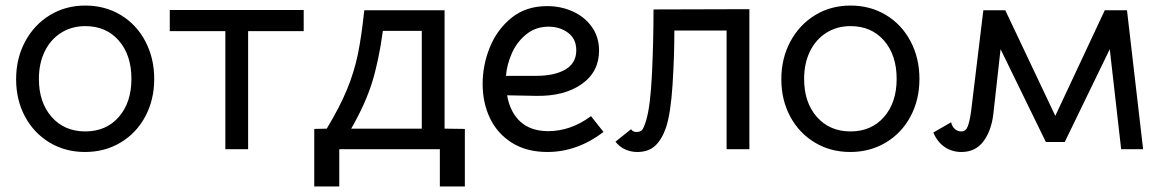

<svg xmlns="http://www.w3.org/2000/svg" viewBox="-20 -537 4182 691"><path d="M38 -252Q38 -327 70.5 -387.5Q103 -448 159.5 -482.5Q216 -517 287 -517Q358 -517 414.5 -483Q471 -449 503 -388.5Q535 -328 535 -253Q535 -178 503 -118Q471 -58 414 -24Q357 10 286 10Q215 10 158.5 -24Q102 -58 70 -117.5Q38 -177 38 -252ZM453 -253Q453 -339 407.5 -391Q362 -443 287 -443Q238 -443 200 -419Q162 -395 141 -352Q120 -309 120 -253Q120 -168 166 -116Q212 -64 287 -64Q362 -64 407.5 -116Q453 -168 453 -253Z M791 -425H591V-501H1073V-425H873V0H791Z M1563 134V0H1201V134H1111V-73L1156 -74Q1204 -154 1229.5 -216.5Q1255 -279 1268 -342Q1281 -405 1291 -500H1580V-74L1653 -73V134ZM1244 -74H1498V-426H1358Q1343 -317 1319 -240Q1295 -163 1244 -74Z M1717 -235Q1717 -303 1743 -367Q1769 -431 1821 -473Q1873 -515 1949 -515Q1999 -515 2042 -495.5Q2085 -476 2110.5 -439.5Q2136 -403 2136 -355Q2136 -278 2073 -234Q2010 -190 1909 -192L1805 -194Q1816 -132 1853.5 -98.5Q1891 -65 1953 -65Q2034 -65 2107 -119L2152 -62Q2057 10 1950 10Q1876 10 1823.5 -22.5Q1771 -55 1744 -110.5Q1717 -166 1717 -235ZM2054 -356Q2054 -397 2024.5 -419Q1995 -441 1954 -441Q1908 -441 1874 -413.5Q1840 -386 1822 -345Q1804 -304 1801 -264H1909Q1976 -264 2015 -287Q2054 -310 2054 -356Z M2195 -27 2251 -72Q2258 -62 2270 -62Q2284 -62 2290.5 -69Q2297 -76 2305 -102Q2321 -154 2326.5 -273Q2332 -392 2332 -503L2677 -504V0H2595V-427H2407Q2407 -334 2400.5 -232Q2394 -130 2377 -78Q2362 -35 2338 -12.5Q2314 10 2273 10Q2251 10 2230.5 1Q2210 -8 2195 -27Z M2792 -252Q2792 -327 2824.5 -387.5Q2857 -448 2913.5 -482.5Q2970 -517 3041 -517Q3112 -517 3168.5 -483Q3225 -449 3257 -388.5Q3289 -328 3289 -253Q3289 -178 3257 -118Q3225 -58 3168 -24Q3111 10 3040 10Q2969 10 2912.5 -24Q2856 -58 2824 -117.5Q2792 -177 2792 -252ZM3207 -253Q3207 -339 3161.5 -391Q3116 -443 3041 -443Q2992 -443 2954 -419Q2916 -395 2895 -352Q2874 -309 2874 -253Q2874 -168 2920 -116Q2966 -64 3041 -64Q3116 -64 3161.5 -116Q3207 -168 3207 -253Z M3339 -60 3403 -97Q3406 -83 3415.5 -73.5Q3425 -64 3440 -64Q3456 -64 3463 -82.5Q3470 -101 3475 -137L3519 -500H3598L3778 -120L3956 -500H4036L4094 0H4015L3974 -360L3812 -26H3744L3581 -360L3555 -127Q3548 -67 3519.5 -28.5Q3491 10 3440 10Q3407 10 3380.5 -7.5Q3354 -25 3339 -60Z"/></svg>

Font: Bellota
Style: Bold
Weight: 700
Designer: Kemie Guaida
Foundry: Kemie Guaida
Version: Version 4.001